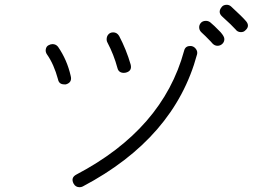

<svg xmlns="http://www.w3.org/2000/svg" viewBox="-20 -812 1054 801"><path d="M248 -460Q226 -460 222 -481Q205 -544 176 -585Q169 -595 171 -606.5Q173 -618 182 -623Q191 -628 199 -628Q213 -628 222 -617Q260 -562 275 -495Q282 -468 255 -460ZM497 -508Q475 -508 470 -528Q455 -584 428 -635Q423 -644 426 -657Q429 -668 439 -674Q445 -677 452 -677Q468 -677 477 -662Q507 -605 525 -543Q532 -516 505 -509Q503 -509 497 -508ZM312 -31Q295 -31 287 -46Q274 -71 299 -84Q659 -273 748 -600Q753 -621 775 -620Q780 -620 782 -619Q792 -616 798.5 -606Q805 -596 802 -585Q708 -236 325 -34Q319 -31 312 -31ZM867 -630 859 -639Q833 -666 822.5 -675Q812 -684 811 -695.5Q810 -707 817.5 -716Q825 -725 839 -725Q849 -725 857 -719Q871 -708 900 -678Q916 -660 916 -649Q916 -637 907.5 -629Q899 -621 887.5 -621Q876 -621 867 -630ZM985 -678Q971 -678 963 -689Q948 -706 907 -743Q887 -761 905 -783Q912 -792 926 -792Q936 -792 944 -785Q992 -741 1007 -723Q1024 -702 1002 -684Q996 -678 985 -678Z"/></svg>

Font: Shin Retro Maru Gothic Regular
Style: Regular
Weight: 400
Designer: Iose
Foundry: Typographish
Version: Version 1.002